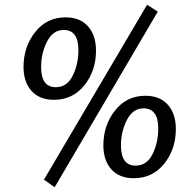

<svg xmlns="http://www.w3.org/2000/svg" viewBox="-20 -739 825 808"><path d="M210 49 165 17 599 -719 644 -690ZM720 -196Q720 -111 671 -50Q622 11 543 11Q482 11 448.5 -26.5Q415 -64 415 -127Q415 -212 464 -274Q513 -336 592 -336Q653 -336 686.5 -298Q720 -260 720 -196ZM584 -283Q539 -283 514 -234Q489 -185 489 -127Q489 -42 551 -42Q598 -42 622 -90.5Q646 -139 646 -198Q646 -283 584 -283ZM384 -526Q384 -441 335 -380Q286 -319 207 -319Q146 -319 112.5 -356.5Q79 -394 79 -457Q79 -542 128 -604Q177 -666 256 -666Q317 -666 350.5 -628Q384 -590 384 -526ZM248 -613Q203 -613 178 -564Q153 -515 153 -457Q153 -372 215 -372Q262 -372 286 -420.5Q310 -469 310 -528Q310 -613 248 -613Z"/></svg>

Font: Andada SC
Style: Italic
Weight: 400
Italic angle: -8.29999°
Designer: Carolina Giovagnoli
Foundry: Carolina Giovagnoli
Version: Version 1.003